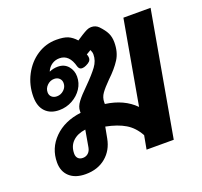

<svg xmlns="http://www.w3.org/2000/svg" viewBox="-110 -728 908 863"><g transform="rotate(-20 344.5 -296.5)"><path d="M56 -83Q56 -151 104 -199Q152 -247 232 -257V-265Q232 -286 248.5 -308Q265 -330 298 -362Q337 -401 356.5 -427.5Q376 -454 376 -484Q376 -495 370 -507L348 -494Q352 -486 352 -477Q352 -467 346 -460.5Q340 -454 327 -448Q317 -443 307 -443Q294 -443 289 -458Q273 -520 226 -520Q206 -520 190 -509.5Q174 -499 165 -479H167Q185 -487 206 -487Q237 -487 255 -466Q273 -445 273 -416Q273 -385 256 -359Q239 -333 210 -317Q181 -301 147 -301Q105 -301 81 -326Q57 -351 57 -397Q57 -453 82 -500.5Q107 -548 149 -575.5Q191 -603 241 -603Q277 -603 296.5 -594.5Q316 -586 334 -566L360 -583Q376 -593 386.5 -598Q397 -603 408 -603Q429 -603 443 -589Q465 -566 474 -547Q483 -528 483 -503Q483 -456 462 -423Q441 -390 403 -354Q375 -326 361.5 -307Q348 -288 348 -265V-257Q436 -245 488 -192L559 -593H689L584 0H454L466 -65Q443 -107 407 -128.5Q371 -150 315 -161L305 -108Q295 -54 256.5 -22Q218 10 160 10Q111 10 83.5 -15Q56 -40 56 -83ZM206 -409Q206 -423 196.5 -432Q187 -441 172 -441Q153 -441 138.5 -427Q124 -413 124 -394Q124 -380 133.5 -371.5Q143 -363 158 -363Q177 -363 191.5 -376.5Q206 -390 206 -409ZM212 -99 226 -179Q187 -174 164.5 -152Q142 -130 142 -94Q142 -80 150 -71.5Q158 -63 173 -63Q188 -63 198.5 -72.5Q209 -82 212 -99Z"/></g></svg>

Font: Niramit
Style: Bold Italic
Weight: 700
Italic angle: -10°
Designer: Katatrad Aksorn Co.,Ltd.
Foundry: Cadson Demak Co.,Ltd.
Version: Version 1.001; ttfautohint (v1.6)